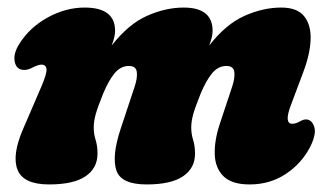

<svg xmlns="http://www.w3.org/2000/svg" viewBox="-20 -478 869 508"><path d="M299 -136.5 336 -248Q344 -271.5 342 -287.5Q340 -303.5 321 -303.5Q299.5 -303.5 283.5 -284.5Q267.5 -265.5 253 -230.5Q238.5 -194.5 233.2 -175.8Q228 -157 228 -140.5Q228 -123.5 233 -107.8Q238 -92 238 -71.5Q238 -33 206.2 -11.5Q174.5 10 110 10Q42 10 26.5 -28.5Q11 -67 41 -136.5L89.5 -249Q104 -282.5 103 -294.8Q102 -307 89.5 -307Q81 -307 63.5 -298Q53.5 -293 44 -293Q23.5 -293 19 -314.5Q14.5 -336 31.5 -362.5Q58.5 -405.5 106.2 -431.8Q154 -458 204 -458Q284.5 -458 284.5 -396.5Q284.5 -387.5 282 -377.8Q279.5 -368 275.5 -357.5Q319.5 -414 368.8 -436Q418 -458 466 -458Q542.5 -458 542.5 -396.5Q542.5 -387.5 540 -377.8Q537.5 -368 533.5 -357.5Q577.5 -414 626.8 -436Q676 -458 724 -458Q767 -458 785.2 -434.5Q803.5 -411 801.8 -372.2Q800 -333.5 782.5 -287.5L749.5 -199.5Q731 -150.5 753.5 -150.5Q762.5 -150.5 774 -157Q782.5 -162 789.5 -162Q804.5 -162 811.2 -143Q818 -124 800.5 -89Q777.5 -45 735.8 -17.5Q694 10 640.5 10Q593.5 10 571.5 -11.5Q549.5 -33 548.2 -69.2Q547 -105.5 561 -148.5L594 -248Q602 -271.5 600 -287.5Q598 -303.5 579 -303.5Q557.5 -303.5 541.5 -284.5Q525.5 -265.5 511 -230.5Q496.5 -194.5 491.2 -175.8Q486 -157 486 -140.5Q486 -123.5 491 -107.8Q496 -92 496 -71.5Q496 -33 464.2 -11.5Q432.5 10 368 10Q300 10 287.8 -27.5Q275.5 -65 299 -136.5Z"/></svg>

Font: Fraunces 144pt S100 Black
Style: Italic
Weight: 900
Italic angle: -16°
Version: Version 1.000; ttfautohint (v1.8.3)